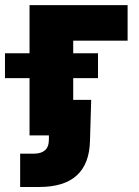

<svg xmlns="http://www.w3.org/2000/svg" viewBox="-71 -536 550 760"><path d="M434.1 -515.6V-375H218.8V0H45.9V-515.6ZM-51.3 -226.6V-325.2H316.9V-226.6ZM84.5 204.1H8.8V72.3H62.5Q91.8 72.3 107.2 58.8Q122.6 45.4 122.6 14.6V0H68.4V-140.6H290L285.2 21.5Q280.8 204.1 84.5 204.1Z"/></svg>

Font: Inter Display Extra Bold
Style: Regular
Weight: 800
Designer: Rasmus Andersson
Foundry: rsms
Version: Version 4.000;git-4fc901f